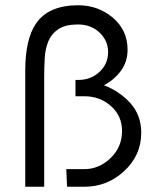

<svg xmlns="http://www.w3.org/2000/svg" viewBox="-20 -710 592 730"><path d="M235 0H301C358.5 0 408.5 -19.5 451 -58.5C495 -98.8 517 -147.7 517 -205C517 -249.7 503.3 -287.2 476 -317.5C448.7 -347.8 415 -370.7 375 -386C401 -399.3 422.5 -417.5 439.5 -440.5C456.5 -463.5 465 -490.3 465 -521C465 -571.2 445.8 -612.2 407.5 -644C370.6 -674.7 327.1 -690 277 -690C201.8 -690 148.3 -666.7 116.5 -620C89.5 -580.4 76 -520.7 76 -441V0H148V-416C148 -440.7 148.7 -465 150 -489C151.3 -513 156 -534.5 164 -553.5C172 -572.5 184.8 -587.8 202.5 -599.5C220.2 -611.2 244.9 -617 276.7 -617C308.5 -617 335.1 -607.3 356.5 -588C379.5 -567.2 391 -541.9 391 -512C391 -481.4 379.5 -455.8 356.5 -435C335.1 -415.7 308.6 -406 277 -406H267V-344H301C339.9 -344 373.2 -331.8 401 -307.5C429.7 -282.4 444 -250.6 444 -212C444 -171.6 429.7 -137.4 401 -109.5C371.9 -81.2 338.6 -67 301 -67H232Z"/></svg>

Font: GI
Style: Regular
Weight: 400
Designer: Alfredo Marco Pradil
Version: Version 1.01 2015